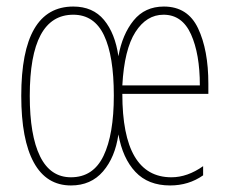

<svg xmlns="http://www.w3.org/2000/svg" viewBox="-20 -557 702 587"><path d="M617 -301V-270H354Q354 -15 504 -15Q553 -15 601 -49V-21Q557 10 500 10Q433 10 394 -31.5Q355 -73 342 -146Q332 -76 295 -33Q258 10 197 10Q122 10 83.5 -60Q45 -130 45 -264Q45 -537 204 -537Q264 -537 298 -496Q332 -455 342 -385Q354 -452 388.5 -494.5Q423 -537 481 -537Q554 -537 585.5 -470.5Q617 -404 617 -301ZM71 -264Q71 -143 102.5 -79Q134 -15 197 -15Q265 -15 296.5 -80.5Q328 -146 328 -265Q328 -386 298 -449Q268 -512 204 -512Q71 -512 71 -264ZM354 -296H591Q591 -392 564 -452Q537 -512 480 -512Q428 -512 394 -459Q360 -406 354 -296Z"/></svg>

Font: Noto Sans Display Thin Cond
Style: Regular
Weight: 250
Width: 3
Designer: Monotype Design team
Foundry: Monotype Imaging Inc.
Version: Version 1.000